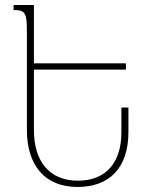

<svg xmlns="http://www.w3.org/2000/svg" viewBox="-20 -734 583 764"><path d="M288 10C415 10 491 -65 491 -209V-306H463V-207C463 -90 404 -15 290 -15C175 -15 115 -94 115 -216V-457H481V-482H115V-714H34V-694C81 -694 87 -683 87 -607V-217C87 -76 159 10 288 10Z"/></svg>

Font: Noto Serif Armenian SemiCondensed Thin
Style: Regular
Weight: 100
Width: 4
Designer: Monotype Design Team
Foundry: Monotype Imaging Inc.
Version: Version 2.008